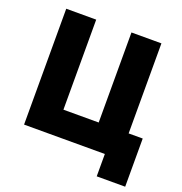

<svg xmlns="http://www.w3.org/2000/svg" viewBox="-146 -828 1036 1090"><g transform="rotate(20 372.0 -282.5)"><path d="M557 135H729V-156H644V-700H463V-156H250V-700H69V0H557Z"/></g></svg>

Font: Fixel Display ExtraBold
Style: Regular
Weight: 800
Designer: AlfaBravo + MacPaw
Foundry: Kyrylo Tkachov, Marchela Mozhyna, Serhii Makarenko, Maria Weinstein, Zakhar Kryvoshyya
Version: Version 1.211